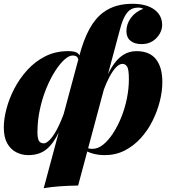

<svg xmlns="http://www.w3.org/2000/svg" viewBox="-21 -802 899 1010"><path d="M623 -466Q607 -466 589.5 -448Q572 -430 555 -398Q538 -366 523 -325Q508 -284 497 -238L516 -336Q540 -405 567 -448.5Q594 -492 626 -512.5Q658 -533 696 -533Q766 -533 799.5 -490.5Q833 -448 833 -370Q833 -323 820 -270.5Q807 -218 782 -167.5Q757 -117 720 -76Q683 -35 635.5 -10.5Q588 14 530 14Q496 14 468 6Q440 -2 424 -13L431 -26Q439 -23 447 -21Q455 -19 465 -19Q494 -19 521.5 -41Q549 -63 573.5 -100.5Q598 -138 617 -185Q636 -232 646.5 -284Q657 -336 657 -385Q657 -438 647.5 -452Q638 -466 623 -466ZM210 -48Q222 -48 239.5 -65Q257 -82 278 -120.5Q299 -159 321 -222Q343 -285 364 -376L349 -268Q320 -176 291.5 -113Q263 -50 225 -18Q187 14 128 14Q94 14 64.5 -1Q35 -16 17 -48Q-1 -80 -1 -132Q-1 -176 13 -229.5Q27 -283 54.5 -336Q82 -389 123 -434Q164 -479 217.5 -506Q271 -533 338 -533Q377 -533 389.5 -520.5Q402 -508 405 -488L397 -468Q393 -488 387 -499Q381 -510 361 -510Q342 -510 318 -488.5Q294 -467 269 -428Q244 -389 223 -338Q202 -287 189 -227.5Q176 -168 176 -105Q176 -77 183 -62.5Q190 -48 210 -48ZM707 -762Q693 -762 681 -758.5Q669 -755 658 -746Q649 -738 640.5 -725Q632 -712 624.5 -693Q617 -674 610 -647L390 174Q336 175 293.5 178Q251 181 209 188L395 -504Q418 -592 449.5 -649.5Q481 -707 524 -738Q556 -761 593.5 -771.5Q631 -782 675 -782Q749 -782 790.5 -752Q832 -722 832 -670Q832 -647 818.5 -623.5Q805 -600 781 -585Q757 -570 724 -570Q687 -570 665.5 -587.5Q644 -605 644 -638Q644 -676 667.5 -708Q691 -740 733 -756Q726 -759 720 -760.5Q714 -762 707 -762Z"/></svg>

Font: Playfair Display Black
Style: Italic
Weight: 900
Italic angle: -14°
Designer: Claus Eggers Sørensen
Foundry: Claus Eggers Sørensen
Version: Version 1.203